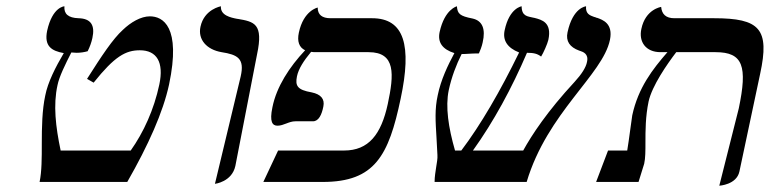

<svg xmlns="http://www.w3.org/2000/svg" viewBox="-20 -579 2450 611"><path d="M183 -410C157 -366 132 -317 124 -275C114 -229 113 -174 113 -122C113 -77 113 -33 106 0H385C452 -117 499 -222 518 -310C557 -495 498 -527 457 -527C428 -527 396 -508 371 -484C339 -455 304 -402 257 -328L278 -316C345 -400 380 -419 425 -419C479 -419 502 -381 487 -310C470 -230 437 -158 396 -100H173C157 -176 149 -245 163 -308C168 -334 188 -375 207 -412C213 -412 218 -411 224 -411C236 -411 249 -413 259 -416C266 -430 271 -444 274 -458C283 -499 269 -520 230 -521C197 -522 183 -535 185 -559C185 -559 147 -558 130 -481C120 -432 144 -417 183 -410Z M664 6C664 6 718 0 729 -51L798 -406C819 -504 789 -510 736 -519C736 -519 735 -519 735 -519C714 -523 681 -530 683 -559C683 -559 630 -550 618 -494C609 -453 638 -421 685 -413C736 -405 759 -393 746 -336Z M1214 -248C1193 -151 1153 -100 1075 -100H865L818 0H1007C1173 0 1217 -84 1255 -265C1291 -434 1267 -521 1164 -521H1032C1005 -521 991 -532 991 -555C991 -555 946 -546 931 -475C925 -447 932 -428 951 -419C901 -366 860 -303 847 -238C837 -191 847 -179 863 -179C883 -179 899 -193 920 -193H976C994 -193 1004 -214 1009 -240C1014 -264 1001 -279 972 -285C926 -293 919 -306 925 -336C930 -360 946 -385 970 -414C975 -413 981 -413 987 -413H1153C1240 -413 1234 -342 1214 -248Z M1921 -452C1932 -505 1897 -516 1881 -522C1879 -522 1878 -523 1877 -523C1875 -524 1873 -525 1871 -525C1857 -530 1843 -535 1845 -559C1845 -559 1803 -556 1786 -476C1780 -448 1793 -429 1823 -418C1824 -418 1825 -417 1826 -417C1835 -414 1854 -408 1848 -382C1845 -365 1831 -343 1809 -319C1721 -224 1672 -149 1645 -100H1485C1551 -192 1609 -299 1657 -411C1679 -411 1690 -408 1702 -399C1709 -410 1722 -439 1725 -452C1737 -508 1704 -516 1681 -522C1679 -522 1678 -523 1676 -523C1661 -527 1640 -526 1640 -559C1640 -559 1601 -554 1586 -483C1579 -451 1594 -427 1632 -412C1572 -289 1510 -182 1448 -100H1428C1407 -173 1397 -239 1408 -292C1417 -334 1432 -373 1449 -407C1466 -407 1477 -409 1504 -409C1507 -415 1514 -433 1516 -444C1526 -487 1515 -513 1484 -520C1443 -528 1436 -535 1434 -559C1434 -559 1395 -550 1379 -477C1372 -444 1388 -422 1426 -410C1405 -371 1383 -325 1373 -276C1363 -231 1366 -193 1369 -142C1370 -125 1371 -106 1372 -86C1373 -74 1370 -61 1368 -47C1366 -33 1363 -17 1363 0H1656C1722 -221 1898 -341 1921 -452Z M2269 12C2269 12 2324 9 2333 -33L2399 -344C2430 -487 2398 -521 2252 -521H2126C2099 -521 2086 -534 2084 -557C2084 -557 2034 -550 2021 -487C2012 -446 2035 -413 2082 -413H2104C2057 -359 2011 -300 1992 -212C1990 -202 1982 -135 1976 -100H1915L1877 0H2012L2030 -58C2034 -76 2034 -99 2034 -126C2034 -163 2034 -208 2044 -256C2055 -306 2103 -375 2132 -413H2257C2345 -413 2359 -368 2331 -234Z"/></svg>

Font: Libertinus Sans
Style: Italic
Weight: 400
Italic angle: -12°
Designer: Philipp H. Poll, Khaled Hosny
Foundry: Caleb Maclennan
Version: Version 7.050;RELEASE